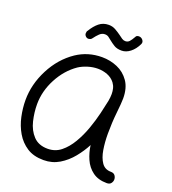

<svg xmlns="http://www.w3.org/2000/svg" viewBox="-119 -714 726 812"><g transform="rotate(20 244.0 -308.0)"><path d="M168 8Q123 8 93 -11.5Q63 -31 44.5 -62.5Q26 -94 18 -131.5Q10 -169 10 -205Q10 -276 45 -344Q80 -412 139 -452Q190 -486 253 -486Q290 -486 322.5 -472Q355 -458 375.5 -428.5Q396 -399 396 -352Q396 -333 391 -286.5Q386 -240 386 -190Q386 -152 391.5 -118.5Q397 -85 411.5 -64Q426 -43 453 -43Q466 -43 472 -35Q478 -27 478 -17Q478 -8 472 0Q466 8 453 8Q414 8 389 -10.5Q364 -29 351 -58.5Q338 -88 334 -120Q318 -89 294 -59.5Q270 -30 238.5 -11Q207 8 168 8ZM168 -43Q202 -43 227.5 -63.5Q253 -84 272.5 -117Q292 -150 305.5 -188Q319 -226 327.5 -261.5Q336 -297 341 -322Q344 -339 344 -353Q344 -366 341 -378Q338 -390 330 -401Q317 -418 296.5 -426Q276 -434 253 -434Q231 -434 208.5 -427Q186 -420 169 -409Q121 -376 91.5 -320Q62 -264 62 -205Q62 -168 71 -130.5Q80 -93 103.5 -68Q127 -43 168 -43ZM171 -539Q164 -539 158.5 -544.5Q153 -550 153 -557Q153 -566 157 -570Q172 -595 190 -609.5Q208 -624 233 -624Q250 -624 264 -616Q278 -608 289 -600Q298 -593 305.5 -588Q313 -583 321 -583Q332 -583 339 -590.5Q346 -598 355 -614Q358 -622 369 -622Q380 -622 387 -613Q394 -604 389 -594Q377 -569 358.5 -554.5Q340 -540 320 -540Q299 -540 286 -548Q273 -556 262 -565Q255 -571 248 -576Q241 -581 231 -581Q218 -581 207.5 -571Q197 -561 186 -546Q183 -542 178.5 -540.5Q174 -539 171 -539Z"/></g></svg>

Font: Twinkle Star
Style: Regular
Weight: 400
Designer: Robert E. Leuschke
Foundry: Robert E. Leuschke
Version: Version 2.010; ttfautohint (v1.8.3)